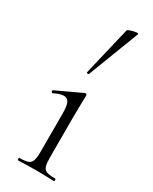

<svg xmlns="http://www.w3.org/2000/svg" viewBox="-192 -778 658 825"><g transform="rotate(30 137.5 -365.5)"><path d="M57 -12Q86 -12 99.5 -17Q113 -22 118 -36.5Q123 -51 123 -81V-270Q123 -307 115.5 -323Q108 -339 90 -339Q71 -339 42 -324H41Q37 -324 35 -329Q33 -334 37 -336L161 -394L165 -395Q167 -395 169.5 -393Q172 -391 172 -388Q172 -382 171 -348.5Q170 -315 170 -271V-81Q170 -51 174.5 -36.5Q179 -22 192.5 -17Q206 -12 235 -12Q238 -12 238 -6Q238 0 235 0Q212 0 199 -1L146 -2L94 -1Q80 0 57 0Q55 0 55 -6Q55 -12 57 -12ZM132 -472Q129 -472 126.5 -473.5Q124 -475 125 -476L182 -716Q183 -720 196.5 -724.5Q210 -729 222.5 -730.5Q235 -732 233 -727L136 -474Q136 -472 132 -472Z"/></g></svg>

Font: Cormorant Infant Light
Style: Regular
Weight: 300
Designer: Christian Thalmann (Catharsis Fonts)
Version: Version 3.000